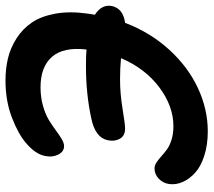

<svg xmlns="http://www.w3.org/2000/svg" viewBox="-58 -694 762 685"><g transform="rotate(-90 322.5 -351.0)"><path d="M196.8 9.8Q148.4 9.8 109.9 -2.7Q71.3 -15.1 49.1 -35.4Q26.9 -55.7 16.4 -79.3Q5.9 -103 8.8 -127Q11.7 -149.4 27.6 -164.8Q43.5 -180.2 64.9 -180.2Q75.2 -180.2 85.7 -173.3Q96.2 -166.5 107.2 -156.5Q118.2 -146.5 131.6 -136.5Q145 -126.5 166.7 -119.6Q188.5 -112.8 214.8 -112.8Q287.1 -112.8 354.5 -163.6Q421.9 -214.4 458 -299.8Q422.9 -303.2 381.8 -303.2Q332 -303.2 276.9 -294.2Q221.7 -285.2 207 -285.2Q181.2 -285.2 170.7 -303.5Q160.2 -321.8 165 -346.2Q173.8 -391.6 243.2 -405.8Q330.1 -424.8 429.2 -424.8Q469.7 -424.8 488.8 -422.9Q498.5 -504.9 462.9 -545.9Q427.2 -586.9 354 -586.9Q319.3 -586.9 288.8 -578.4Q258.3 -569.8 237.8 -557.4Q217.3 -544.9 200.7 -532.5Q184.1 -520 169.7 -511.5Q155.3 -502.9 144 -502.9Q124.5 -502.9 114 -523.7Q103.5 -544.4 108.9 -569.8Q114.7 -604.5 155.8 -639.2Q187.5 -666.5 246.6 -689.2Q305.7 -711.9 378.9 -711.9Q420.9 -711.9 458.3 -702.9Q495.6 -693.8 529.3 -672.1Q563 -650.4 585.2 -617.7Q607.4 -585 616.7 -534.4Q626 -483.9 617.2 -420.9Q615.2 -404.8 612.8 -393.1Q650.9 -368.7 644 -332Q634.8 -292 584 -285.2Q549.8 -195.3 488.3 -127.9Q426.8 -60.5 351.3 -25.4Q275.9 9.8 196.8 9.8Z"/></g></svg>

Font: Shantell Sans Normal
Style: Italic
Weight: 600
Italic angle: -11.31°
Designer: Stephen Nixon, Anya Danilova, Shantell Martin
Foundry: Arrow Type
Version: Version 1.006;[559af2be0]